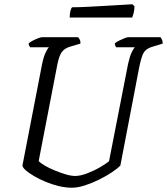

<svg xmlns="http://www.w3.org/2000/svg" viewBox="-20 -878 781 898"><path d="M316 0Q287 0 255.5 -7.5Q224 -15 194 -27.5Q164 -40 140 -54Q116 -68 101 -81Q86 -94 85 -104L177 -579Q184 -613 193.5 -632.5Q203 -652 209 -657H121Q120 -659 117 -663.5Q114 -668 114 -675Q120 -681 132.5 -687.5Q145 -694 158 -699Q171 -704 177 -704H345Q348 -701 352.5 -693.5Q357 -686 356 -674L312 -661Q282 -653 269 -634.5Q256 -616 248 -575L161 -125Q168 -116 188.5 -104Q209 -92 235.5 -81Q262 -70 287.5 -62.5Q313 -55 331 -55Q356 -55 388.5 -67.5Q421 -80 449 -96.5Q477 -113 490 -124L579 -579Q587 -615 596 -633.5Q605 -652 611 -657H523Q522 -659 519.5 -663.5Q517 -668 517 -675Q524 -682 537 -688Q550 -694 562 -699Q574 -704 579 -704H731Q733 -700 737 -693.5Q741 -687 741 -674L695 -660Q677 -655 665 -646Q653 -637 646 -619Q639 -601 632 -568L543 -104Q530 -90 503 -72Q476 -54 442.5 -37.5Q409 -21 376 -10.5Q343 0 316 0ZM306 -796Q306 -815 309.5 -827.5Q313 -840 317 -844Q347 -844 387.5 -846Q428 -848 470 -850.5Q512 -853 546.5 -855Q581 -857 599 -858L609 -849Q609 -832 605 -817Q601 -802 598 -796Z"/></svg>

Font: Texturina 12pt ExtraLight
Style: Italic
Weight: 250
Italic angle: -11°
Designer: Guillermo Torres Carreño
Foundry: Omnibus-Type
Version: Version 1.002